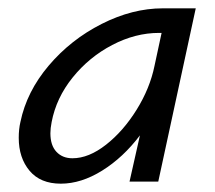

<svg xmlns="http://www.w3.org/2000/svg" viewBox="-20 -436 516 461"><path d="M450 -416 360 0H291L316 -111Q276 -58 225.5 -26.5Q175 5 126 5Q77 5 51 -26Q25 -57 25 -105Q25 -126 29 -143Q44 -216 97 -278.5Q150 -341 224 -378.5Q298 -416 371 -416ZM351 -278 368 -357H362Q305 -357 249.5 -328Q194 -299 154.5 -250Q115 -201 104 -143Q101 -128 101 -116Q101 -87 115.5 -71.5Q130 -56 154 -56Q193 -56 234.5 -88.5Q276 -121 308 -172.5Q340 -224 351 -278Z"/></svg>

Font: Ysabeau Medium
Style: Italic
Weight: 500
Italic angle: -12°
Designer: Christian Thalmann (Catharsis Fonts)
Version: Version 0.003